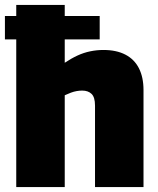

<svg xmlns="http://www.w3.org/2000/svg" viewBox="-27 -760 640 780"><path d="M-7 -600V-695H378V-600ZM39 0V-740H236V-505Q263 -523 288 -534.5Q313 -546 339.5 -551.5Q366 -557 393 -557Q446 -557 482.5 -538Q519 -519 537.5 -482.5Q556 -446 556 -394V0H359V-331Q359 -365 345 -378.5Q331 -392 307 -392Q296 -392 284.5 -390Q273 -388 261 -383.5Q249 -379 236 -373V0Z"/></svg>

Font: Georama ExtraCondensed Thin ExtraBold
Style: Regular
Weight: 800
Version: Version 1.001